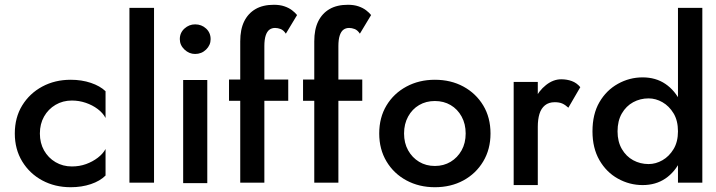

<svg xmlns="http://www.w3.org/2000/svg" viewBox="-20 -789 2998 804"><path d="M147 -230Q147 -270 164.5 -301Q182 -332 212.5 -350Q243 -368 281 -368Q311 -368 339 -358.5Q367 -349 389 -332.5Q411 -316 422 -295V-407Q399 -429 360.5 -442Q322 -455 276 -455Q210 -455 157 -426.5Q104 -398 73 -347.5Q42 -297 42 -230Q42 -164 73 -113Q104 -62 157 -33.5Q210 -5 276 -5Q322 -5 360.5 -18Q399 -31 422 -54V-165Q411 -145 389.5 -128.5Q368 -112 340.5 -102Q313 -92 281 -92Q243 -92 212.5 -110Q182 -128 164.5 -159Q147 -190 147 -230Z M522 -756V-24H625V-756Z M733 -625Q733 -600 752.5 -581.5Q772 -563 797 -563Q824 -563 843 -581.5Q862 -600 862 -625Q862 -652 843 -669.5Q824 -687 797 -687Q772 -687 752.5 -669.5Q733 -652 733 -625ZM747 -454V-22H848V-454Z M939 -456V-367H1187V-456ZM1177 -648 1224 -726Q1216 -736 1203 -746Q1190 -756 1171 -762.5Q1152 -769 1127 -769Q1081 -769 1050 -751Q1019 -733 1002.5 -699.5Q986 -666 986 -616V-24H1087V-596Q1087 -623 1092.5 -640Q1098 -657 1108 -664.5Q1118 -672 1132 -672Q1143 -672 1155 -667.5Q1167 -663 1177 -648Z M1249 -456V-367H1497V-456ZM1487 -648 1534 -726Q1526 -736 1513 -746Q1500 -756 1481 -762.5Q1462 -769 1437 -769Q1391 -769 1360 -751Q1329 -733 1312.5 -699.5Q1296 -666 1296 -616V-24H1397V-596Q1397 -623 1402.5 -640Q1408 -657 1418 -664.5Q1428 -672 1442 -672Q1453 -672 1465 -667.5Q1477 -663 1487 -648Z M1568 -230Q1568 -164 1598.5 -113Q1629 -62 1682 -33.5Q1735 -5 1801 -5Q1868 -5 1920.5 -33.5Q1973 -62 2003.5 -113Q2034 -164 2034 -230Q2034 -297 2003.5 -347.5Q1973 -398 1920.5 -426.5Q1868 -455 1801 -455Q1735 -455 1682 -426.5Q1629 -398 1598.5 -347.5Q1568 -297 1568 -230ZM1672 -230Q1672 -270 1689 -301Q1706 -332 1735 -349Q1764 -366 1801 -366Q1838 -366 1867 -349Q1896 -332 1913 -301Q1930 -270 1930 -230Q1930 -190 1913 -159.5Q1896 -129 1867 -111.5Q1838 -94 1801 -94Q1764 -94 1735 -111.5Q1706 -129 1689 -159.5Q1672 -190 1672 -230Z M2232 -446H2131V-14H2232ZM2360 -338 2410 -424Q2395 -442 2374.5 -449.5Q2354 -457 2330 -457Q2297 -457 2266.5 -433Q2236 -409 2217 -369Q2198 -329 2198 -277L2232 -258Q2232 -289 2239 -312Q2246 -335 2262 -348Q2278 -361 2303 -361Q2322 -361 2334.5 -355.5Q2347 -350 2360 -338Z M2819 -756V-24H2921V-756ZM2461 -239Q2461 -169 2490 -118.5Q2519 -68 2567.5 -41Q2616 -14 2671 -14Q2726 -14 2766.5 -41.5Q2807 -69 2831 -119.5Q2855 -170 2855 -239Q2855 -310 2831 -360Q2807 -410 2766.5 -437.5Q2726 -465 2671 -465Q2616 -465 2567.5 -438Q2519 -411 2490 -361Q2461 -311 2461 -239ZM2566 -239Q2566 -283 2584 -314Q2602 -345 2631.5 -361Q2661 -377 2696 -377Q2726 -377 2754 -361Q2782 -345 2800.5 -314.5Q2819 -284 2819 -239Q2819 -195 2800.5 -164.5Q2782 -134 2754 -118Q2726 -102 2696 -102Q2661 -102 2631.5 -118Q2602 -134 2584 -165Q2566 -196 2566 -239Z"/></svg>

Font: SpinnyJost
Style: Regular
Weight: 500
Version: Version 3.710